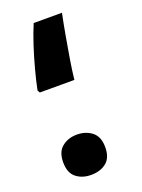

<svg xmlns="http://www.w3.org/2000/svg" viewBox="-131 -720 590 798"><g transform="rotate(-20 164.0 -321.5)"><path d="M47 -379 41 -390Q49 -430 62 -478.5Q75 -527 90.5 -574.5Q106 -622 122 -659H247Q238 -616 229 -565.5Q220 -515 212 -466Q204 -417 200 -379ZM131 16Q92 16 65.5 -5Q39 -26 39 -73Q39 -119 66 -140.5Q93 -162 131 -162Q171 -162 198 -140.5Q225 -119 225 -73Q225 -26 198.5 -5Q172 16 131 16Z"/></g></svg>

Font: Noto Sans Arabic SemCond
Style: Bold
Weight: 700
Width: 4
Designer: Monotype Design Team, Nadine Chahine, Nizar Qandah and Khaled Hosny
Foundry: Monotype Imaging Inc.
Version: Version 2.012; ttfautohint (v1.8.4.7-5d5b)